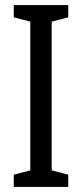

<svg xmlns="http://www.w3.org/2000/svg" viewBox="-20 -734 323 754"><path d="M248 0H34V-48L99 -65V-649L34 -666V-714H248V-666L183 -649V-65L248 -48Z"/></svg>

Font: Noto Sans Sinhala ExtraCondensed
Style: Regular
Weight: 400
Width: 2
Designer: Jelle Bosma - Monotype Design Team
Foundry: Monotype Imaging Inc.
Version: Version 2.006; ttfautohint (v1.8.4.7-5d5b)